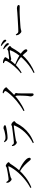

<svg xmlns="http://www.w3.org/2000/svg" viewBox="2024 -2880 921 5010"><g transform="rotate(-90 2485.0 -374.5)"><path d="M219.3 -663.1 240.4 -671.5Q248.7 -659.7 258.2 -645.5Q267.6 -631.3 280.1 -621.4Q292.5 -611.6 308.7 -611.6Q325.4 -611.6 356.1 -615.5Q386.8 -619.4 424.5 -625.1Q462.2 -630.9 499.9 -637.7Q537.6 -644.5 568.7 -650.7Q599.7 -656.9 615.9 -661.5Q626.7 -664.5 634.2 -670.1Q641.8 -675.8 648.8 -680.8Q655.9 -685.9 663.2 -685.9Q674.1 -685.9 690.2 -677.7Q706.3 -669.5 721.8 -657.2Q737.3 -644.9 747.9 -632.5Q758.5 -620.1 758.5 -611.6Q758.5 -601.9 750.4 -594.9Q742.3 -588 732.3 -580.9Q722.2 -573.9 715.4 -563.5Q698 -536 671.5 -496.5Q645 -457 611.7 -413Q578.3 -368.9 539.4 -326.8Q504.6 -289.6 460.1 -247.9Q415.5 -206.2 360.8 -164.4Q306 -122.6 240.9 -84.8Q175.7 -47 100.6 -17.2L85.8 -41.5Q156.8 -78.5 225.7 -127.2Q294.7 -176 359.1 -233Q423.5 -290.1 479.1 -352.3Q534.7 -414.5 578.7 -478.6Q622.7 -542.7 650.2 -603.7Q656.6 -620 638.4 -617.6Q612 -613.6 575 -606Q537.9 -598.3 499.4 -589.6Q460.9 -580.8 427.3 -572.8Q393.7 -564.8 373.3 -559.4Q357.9 -555.7 349 -549.4Q340.2 -543.1 333 -537.9Q325.9 -532.8 313.8 -532.8Q299.7 -532.8 282.8 -544.6Q265.9 -556.4 252.4 -572.8Q238.8 -589.2 232.8 -601.5Q228.6 -611 224.5 -626.7Q220.5 -642.4 219.3 -663.1ZM507.3 -323.3 526.8 -346.8Q589.9 -319.8 651.4 -285.6Q713 -251.5 763.4 -213.8Q813.8 -176.1 843.9 -139.3Q874 -102.6 874 -69.5Q874 -55.2 865.8 -44.2Q857.5 -33.2 840.5 -33.2Q827 -33.2 815.6 -43.9Q804.2 -54.5 788.5 -74.8Q772.8 -95.1 745.8 -124.6Q710.6 -164.7 674.4 -199.1Q638.1 -233.5 597.7 -264.3Q557.2 -295.2 507.3 -323.3Z M1178.2 -518.1 1197.3 -527.3Q1213.6 -503.7 1228.1 -488.4Q1242.5 -473.1 1264.3 -473.1Q1281.5 -473.1 1323 -476.9Q1364.5 -480.7 1417 -486.9Q1469.5 -493.1 1522.9 -499.5Q1576.3 -505.9 1619.8 -511.9Q1663.2 -517.9 1684.1 -520.5Q1705.6 -523.4 1715.4 -531.9Q1725.2 -540.5 1737.8 -540.5Q1749.5 -540.5 1764.9 -532.3Q1780.4 -524.1 1794.8 -511.8Q1809.2 -499.4 1818.9 -486.6Q1828.6 -473.7 1828.6 -464.4Q1828.6 -455 1818.6 -446.7Q1808.7 -438.4 1796.6 -430Q1784.5 -421.7 1777.6 -409.3Q1727.9 -311.5 1659.1 -226Q1590.3 -140.6 1495.1 -72Q1399.9 -3.4 1269.7 46L1255.8 22.5Q1339.3 -19.8 1410.3 -73.1Q1481.3 -126.4 1539.8 -188.1Q1598.2 -249.7 1642.6 -318.4Q1687 -387 1716.7 -460Q1724 -478.5 1704.9 -476.2Q1680.2 -473.8 1642.4 -468.9Q1604.5 -464 1560.2 -457.7Q1515.9 -451.4 1472.6 -444.9Q1429.3 -438.3 1393.3 -432.2Q1357.4 -426.1 1337 -421.6Q1314.2 -417 1300.4 -407.2Q1286.5 -397.4 1270.3 -397.4Q1258.7 -397.4 1242.1 -408.6Q1225.5 -419.8 1211.6 -434.9Q1197.6 -450.1 1191.9 -462.3Q1186.9 -475.2 1183.5 -489.1Q1180.1 -503 1178.2 -518.1ZM1678.9 -676.4Q1651.1 -670.7 1615.8 -664.3Q1580.5 -657.9 1541.2 -651.7Q1501.9 -645.5 1463.1 -641.8Q1424.3 -638.1 1390.7 -638.1Q1352.9 -638.1 1328.2 -658.5Q1303.5 -678.9 1278.7 -718.8L1293.8 -732.1Q1322.7 -710.8 1344.4 -701.5Q1366.1 -692.1 1390.3 -692.1Q1437.1 -692.1 1476.1 -699.4Q1515.1 -706.7 1552.5 -714.9Q1582.6 -721.9 1599 -728.3Q1615.4 -734.7 1625.4 -739.3Q1635.3 -744 1645.9 -744Q1678.2 -744 1700.8 -734.3Q1723.3 -724.6 1723.3 -706Q1723.3 -695.3 1713.1 -688.4Q1702.9 -681.6 1678.9 -676.4Z M2555.5 -746.3 2563.5 -764.7Q2580.1 -764.3 2596.4 -762.6Q2612.6 -760.8 2628.3 -754.4Q2647.7 -747.8 2666.6 -733.1Q2685.6 -718.4 2698.4 -701.4Q2711.1 -684.4 2711.1 -671.3Q2711.1 -662.2 2705.5 -657.3Q2699.9 -652.3 2689.8 -645.7Q2679.6 -639.1 2665.6 -623.5Q2635.6 -590.3 2592.9 -544.8Q2550.2 -499.4 2493.1 -446Q2472.7 -427 2436 -397.1Q2399.3 -367.2 2349.2 -331.9Q2299.1 -296.5 2237.2 -261.2Q2175.3 -225.8 2105.3 -196.9L2092.1 -221Q2168.1 -263.7 2234 -309.5Q2299.9 -355.3 2355.8 -402Q2411.6 -448.8 2456.2 -492.9Q2500.7 -537 2533.8 -575.4Q2566.9 -613.8 2588.3 -643.7Q2615.1 -681.6 2615.1 -695.3Q2615.1 -707.1 2601.4 -718.7Q2587.7 -730.2 2555.5 -746.3ZM2464.9 -453.3 2495.4 -479.4Q2521.8 -462 2543.3 -446.2Q2564.7 -430.3 2564.7 -416.7Q2564.7 -407.3 2560.6 -395.5Q2556.5 -383.7 2555.5 -365.5Q2552.7 -292.8 2552.6 -221.7Q2552.6 -150.6 2553.4 -94Q2554.2 -37.4 2554.2 -7Q2554.2 20.6 2547 31.1Q2539.7 41.6 2523.9 41.6Q2507.9 41.6 2496.7 28.4Q2485.5 15.3 2479.9 -3.6Q2474.4 -22.5 2474.4 -38.8Q2474.4 -53 2478.7 -68.9Q2483 -84.7 2486 -109.5Q2488.4 -130.1 2490.1 -160.6Q2491.8 -191.1 2493.3 -225.1Q2494.8 -259.1 2495.3 -291.9Q2495.8 -324.6 2495.8 -350.6Q2495.8 -376.6 2495 -389.6Q2494.2 -408.7 2488.3 -421.4Q2482.4 -434.1 2464.9 -453.3Z M3795.3 -650.7Q3779.5 -670.1 3758.6 -692Q3737.6 -713.8 3704.8 -737.8L3717.5 -754.3Q3755.7 -740.2 3783.7 -723.6Q3811.7 -707.1 3830.2 -690.1Q3849.4 -673.1 3857.4 -658.9Q3865.5 -644.7 3865.7 -629.3Q3866.2 -618.1 3859.8 -611.4Q3853.4 -604.8 3842.3 -604.3Q3831.9 -604.1 3821.5 -618.2Q3811.1 -632.3 3795.3 -650.7ZM3882.7 -719.2Q3865.8 -737.8 3845.8 -756.2Q3825.9 -774.6 3791 -798.5L3803.7 -815.3Q3842.8 -802 3869.8 -787.6Q3896.7 -773.2 3916 -758.7Q3936.4 -743.6 3945.5 -728.7Q3954.6 -713.8 3954.8 -698Q3955 -686.1 3948.7 -679.3Q3942.5 -672.5 3931.8 -672.3Q3918.9 -672.1 3909.4 -686.4Q3899.9 -700.6 3882.7 -719.2ZM3298.2 -445.5Q3343.4 -428.4 3389.1 -407.9Q3434.9 -387.5 3477.4 -365.5Q3519.8 -343.6 3553.2 -320.8Q3591.4 -294.9 3625.9 -266.2Q3660.3 -237.5 3681.9 -209.9Q3703.6 -182.4 3704 -158.7Q3704.4 -142.1 3695.5 -132.6Q3686.5 -123 3670.7 -122.8Q3658.6 -122.6 3647.5 -132.5Q3636.5 -142.4 3621.5 -161.4Q3606.5 -180.4 3582.8 -207.6Q3559.1 -234.8 3521.7 -270.2Q3472.1 -316.5 3412.7 -354.9Q3353.4 -393.3 3284.7 -425.3ZM3079.9 -292Q3125.9 -325.3 3172.2 -369.8Q3218.6 -414.3 3260.3 -463.1Q3301.9 -511.9 3334.5 -557.1Q3367 -602.2 3385.5 -637.7Q3404 -673.3 3404 -690.1Q3404 -703.5 3386.2 -715.3Q3368.5 -727.1 3342.3 -737.9L3348 -756.8Q3361.5 -757.1 3376.3 -757Q3391.1 -757 3407.2 -753Q3427.7 -749.1 3448.5 -738.8Q3469.4 -728.6 3483.4 -717.2Q3497.5 -705.8 3497.5 -696.4Q3497.5 -683.3 3488.7 -673.4Q3479.9 -663.6 3468.2 -644.4Q3436.4 -590.6 3395.5 -537.7Q3354.6 -484.8 3306.5 -435.8Q3258.4 -386.8 3205.3 -344.8Q3152.2 -302.7 3095.6 -271.3ZM3085.2 43.4Q3191.8 -9.6 3286.5 -82.4Q3381.3 -155.1 3459.4 -237.2Q3537.5 -319.3 3594 -403.7Q3650.4 -488 3678.4 -565.1Q3685.6 -582.1 3667.8 -580.5Q3650.7 -579.7 3618.6 -574.8Q3586.5 -569.9 3554.4 -564.6Q3522.4 -559.3 3504.6 -555.1Q3488.6 -551.5 3474.3 -547.1Q3459.9 -542.7 3449.2 -542.7Q3437.8 -542.7 3420.9 -553.8Q3404.1 -565 3386.8 -579.3L3402.1 -603.1Q3417.5 -600.3 3428.7 -599Q3439.9 -597.7 3449.3 -597.7Q3467.2 -597.7 3497.3 -600.3Q3527.5 -602.9 3559.7 -607.1Q3592 -611.4 3617.8 -615.2Q3643.6 -619 3653.6 -620.6Q3674.7 -624.7 3683.6 -634.5Q3692.4 -644.4 3705.1 -644.4Q3713.9 -644.4 3728.3 -637.2Q3742.7 -630.1 3756.7 -619.3Q3770.6 -608.5 3780.2 -596.7Q3789.8 -584.9 3789.8 -574.8Q3789.8 -565.5 3780.6 -558.9Q3771.3 -552.2 3760.5 -544.6Q3749.7 -537 3743.4 -524.2Q3690.7 -426.4 3626.4 -339.8Q3562.1 -253.1 3483.5 -178.2Q3404.9 -103.3 3309.9 -42.3Q3214.8 18.8 3099.7 66.1Z M4091.2 -423.1Q4101.9 -406.1 4112.4 -391.1Q4122.8 -376.1 4136.6 -366.9Q4150.3 -357.7 4170.6 -357.7Q4193.3 -357.7 4234.2 -359.2Q4275.1 -360.7 4325.8 -363.5Q4376.6 -366.3 4429.4 -369.3Q4482.2 -372.3 4529.7 -375.3Q4577.3 -378.3 4611 -380.8Q4644.6 -383.3 4656.1 -383.5Q4706.1 -386.9 4732 -390.4Q4757.8 -394 4776.6 -394Q4796 -394 4815.5 -388.7Q4834.9 -383.4 4847.5 -373.7Q4860.2 -363.9 4860.2 -349.8Q4860.2 -336.4 4850.9 -328.8Q4841.7 -321.1 4816.2 -321.1Q4789.9 -321.1 4760.6 -322.2Q4731.2 -323.3 4685.3 -323.3Q4666.6 -323.3 4625.6 -321.8Q4584.5 -320.3 4532.4 -317.4Q4480.2 -314.5 4427.9 -311.1Q4375.5 -307.7 4332.1 -304.7Q4288.7 -301.7 4266.5 -298.9Q4238.3 -295.7 4222.2 -290.8Q4206 -285.8 4194.6 -281.9Q4183.3 -278 4168.6 -278Q4155.1 -278 4136.6 -291.7Q4118.2 -305.5 4102.6 -324.9Q4087 -344.2 4080 -361.1Q4074.5 -375.4 4073 -388.7Q4071.4 -402.1 4070.7 -416.5Z"/></g></svg>

Font: Noto Serif KR
Style: Regular
Weight: 200
Designer: Ryoko NISHIZUKA 西塚涼子 (kana & ideographs); Frank Grießhammer (Latin, Greek & Cyrillic); Wenlong ZHANG 张文龙 (bopomofo); San
Foundry: Adobe
Version: Version 2.001;hotconv 1.1.0;makeotfexe 2.6.0